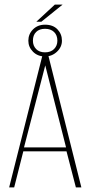

<svg xmlns="http://www.w3.org/2000/svg" viewBox="-20 -820 396 840"><path d="M20 0 169 -591H188L336 0H312L271 -158H82L42 0ZM85 -175H269L178 -534ZM177 -573Q145 -573 124.5 -593.5Q104 -614 104 -642Q104 -671 124.5 -691.5Q145 -712 177 -712Q212 -712 231.5 -691.5Q251 -671 251 -642Q251 -614 229 -593.5Q207 -573 177 -573ZM177 -591Q202 -591 216.5 -605.5Q231 -620 231 -642Q231 -666 216.5 -680Q202 -694 177 -694Q152 -694 138 -680Q124 -666 124 -642Q124 -620 138 -605.5Q152 -591 177 -591ZM139 -725 220 -800H254L161 -725Z"/></svg>

Font: Alumni Sans Thin Thin
Style: Regular
Weight: 250
Version: Version 1.018